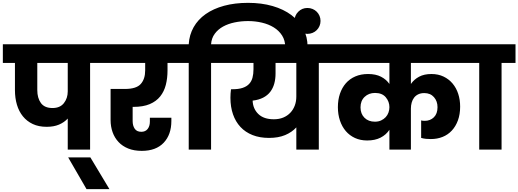

<svg xmlns="http://www.w3.org/2000/svg" viewBox="-37 -1051 3642 1349"><path d="M332 -292Q385 -292 412 -326.5Q439 -361 439 -409V-609H225V-418Q225 -362 250.5 -327Q276 -292 332 -292ZM-17 -740H694V-609H596V0H439V-218Q414 -191 377.5 -175.5Q341 -160 291 -160Q235 -160 193.5 -179.5Q152 -199 124 -233.5Q96 -268 82 -315Q68 -362 68 -418V-609H-17Z M442 55H598L732 278H571Z M660 -740H1225V-609H1140V-556Q1140 -501 1128 -454.5Q1116 -408 1088.5 -373.5Q1061 -339 1015 -319.5Q969 -300 900 -300H895V-200Q895 -168 909.5 -146.5Q924 -125 956 -125Q985 -125 1000.5 -145Q1016 -165 1016 -196V-224H1167V-201Q1167 -105 1113 -48Q1059 9 959 9Q905 9 864 -7.5Q823 -24 795.5 -53.5Q768 -83 754 -122.5Q740 -162 740 -208V-426H841Q921 -426 952 -461Q983 -496 983 -556V-609H660Z M1446 0H1289V-609H1191V-740H1289Q1293 -806 1323.5 -860Q1354 -914 1408 -952Q1462 -990 1537.5 -1010.5Q1613 -1031 1706 -1031Q1801 -1031 1878.5 -1008.5Q1956 -986 2010.5 -945Q2065 -904 2094.5 -847.5Q2124 -791 2124 -723V-705H1967V-720Q1967 -767 1945 -801.5Q1923 -836 1886.5 -858.5Q1850 -881 1803 -892Q1756 -903 1706 -903Q1657 -903 1611.5 -893.5Q1566 -884 1530.5 -864.5Q1495 -845 1472 -814Q1449 -783 1446 -740H1544V-609H1446Z M1887 -213Q1924 -213 1953 -225Q1982 -237 2002.5 -258.5Q2023 -280 2034 -309Q2045 -338 2045 -373V-609H1899V-535Q1899 -496 1890 -463.5Q1881 -431 1862 -406Q1843 -381 1812 -365Q1781 -349 1738 -344Q1740 -287 1778 -250Q1816 -213 1887 -213ZM1510 -740H2301V-609H2203V0H2045V-156Q2014 -122 1966.5 -102Q1919 -82 1853 -82Q1788 -82 1737.5 -102Q1687 -122 1652.5 -159Q1618 -196 1600 -248Q1582 -300 1582 -364Q1582 -379 1583 -394Q1584 -409 1586 -424H1596Q1639 -424 1667.5 -433.5Q1696 -443 1713 -461Q1730 -479 1737 -505Q1744 -531 1744 -564V-609H1510Z M2123 -813Q2104 -813 2087.5 -820Q2071 -827 2058.5 -839.5Q2046 -852 2039 -868.5Q2032 -885 2032 -904Q2032 -942 2058.5 -968.5Q2085 -995 2123 -995Q2142 -995 2159 -988Q2176 -981 2188.5 -968.5Q2201 -956 2208 -939.5Q2215 -923 2215 -904Q2215 -885 2208 -868.5Q2201 -852 2188.5 -839.5Q2176 -827 2159 -820Q2142 -813 2123 -813Z M2699 -139Q2676 -104 2637 -84Q2598 -64 2543 -64Q2495 -64 2457 -81.5Q2419 -99 2392.5 -130Q2366 -161 2351.5 -204Q2337 -247 2337 -298Q2337 -350 2351.5 -392.5Q2366 -435 2393 -466Q2420 -497 2459.5 -514Q2499 -531 2549 -531Q2603 -531 2640 -512Q2677 -493 2699 -461V-609H2267V-740H3266V-609H2850V-461Q2872 -493 2907.5 -512Q2943 -531 2994 -531Q3042 -531 3079.5 -513Q3117 -495 3143 -464Q3169 -433 3182.5 -391.5Q3196 -350 3196 -302Q3196 -248 3180.5 -205.5Q3165 -163 3137.5 -133.5Q3110 -104 3072.5 -89Q3035 -74 2990 -74Q2972 -74 2956 -75.5Q2940 -77 2922 -82V-205Q2932 -202 2947 -202Q2986 -202 3011.5 -227Q3037 -252 3037 -298Q3037 -340 3012 -368.5Q2987 -397 2944 -397Q2920 -397 2902 -388.5Q2884 -380 2872.5 -365Q2861 -350 2855.5 -330Q2850 -310 2850 -288V0H2699ZM2597 -196Q2622 -196 2641 -205Q2660 -214 2673 -228Q2686 -242 2692.5 -260.5Q2699 -279 2699 -298Q2699 -337 2673.5 -367.5Q2648 -398 2598 -398Q2554 -398 2525 -370.5Q2496 -343 2496 -297Q2496 -251 2524 -223.5Q2552 -196 2597 -196Z M3330 -609H3232V-740H3585V-609H3487V0H3330Z"/></svg>

Font: SVN-Poppins
Style: Bold
Weight: 700
Designer: Ninad Kale (Devanagari), Jonny Pinhorn (Latin)
Foundry: Indian Type Foundry
Version: Version 3.200;PS 1.000;hotconv 16.6.54;makeotf.lib2.5.65590